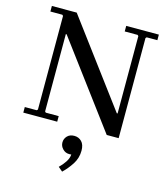

<svg xmlns="http://www.w3.org/2000/svg" viewBox="-135 -775 1019 1165"><g transform="rotate(15 374.0 -192.5)"><path d="M569 0 176 -527H171L126 -629L120 -635H45V-670H201L594 -143H599V0ZM45 0V-35H120L126 -41V-629L171 -527V-41L177 -35H258V0ZM717 -670V-635H650L644 -629V0H599V-629L593 -635H512V-670ZM381 56Q409 56 427.5 75Q446 94 446 132Q446 179 420.5 218Q395 257 365 285L338 262Q360 241 375.5 217Q391 193 392 170Q388 171 385 171Q382 171 378 171Q355 171 338 153.5Q321 136 321 113Q321 90 337 73Q353 56 381 56Z"/></g></svg>

Font: Brygada 1918 Medium
Style: Regular
Weight: 500
Designer: Mateusz Machalski | Borys Kosmynka | Przemek Hoffer
Foundry: NIEPODLEGLA 2018
Version: Version 3.006